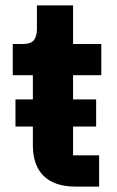

<svg xmlns="http://www.w3.org/2000/svg" viewBox="-20 -687 431 707"><path d="M345 -115V0H257Q181 0 141 -39Q101 -78 101 -153V-221H37V-321H101V-410H27V-525H64Q94 -525 105 -539.5Q116 -554 116 -581V-667H249V-525H353V-410H249V-321H334V-221H249V-115Z"/></svg>

Font: IBM Plex Sans Var
Style: Regular
Weight: 400
Designer: Mike Abbink, Paul van der Laan, Pieter van Rosmalen
Foundry: Bold Monday
Version: Version 3.000